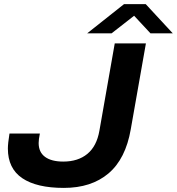

<svg xmlns="http://www.w3.org/2000/svg" viewBox="-20 -897 856 929"><path d="M401.9 -735.8 580.1 -877H685.1L815.9 -735.8H708L628.9 -820.8L520 -735.8ZM289.1 12.2Q157.2 12.2 87.6 -34.9Q18.1 -82 18.1 -178.2Q18.1 -202.6 25.9 -251H172.9Q167 -222.2 167 -205.1Q167 -160.6 198 -137.9Q229 -115.2 286.1 -115.2Q357.4 -115.2 402.6 -152.3Q447.8 -189.5 460.9 -264.2L535.2 -687H686L612.8 -272Q587.9 -127.9 504.9 -57.9Q421.9 12.2 289.1 12.2Z"/></svg>

Font: Archivo Expanded SemiBold
Style: Italic
Weight: 600
Width: 7
Italic angle: -10°
Designer: Hector Gatti
Foundry: Omnibus-Type
Version: Version 2.001